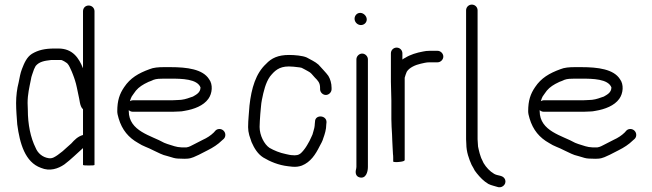

<svg xmlns="http://www.w3.org/2000/svg" viewBox="-20 -720 2836 835"><path d="M391 -103 341 -75V-6C341 0.4 391 1.5 391 -3ZM391 -6V-671C391 -685.3 379.7 -696 365.5 -696C351.3 -696 341 -685.3 341 -671V-423C323.3 -467.3 296.3 -509 234 -509H217C175.3 -509 146.2 -502.3 119 -486C96.2 -471.7 85.2 -445.1 75.5 -420C68.4 -401.8 65.4 -383 61 -361C54.1 -335.5 50 -302.5 50 -272C50 -240.4 52.9 -209.4 55 -179C66 -96.3 88.8 -14.7 158 10C196.3 26.4 233.1 13.6 260 -5C289.1 -26.8 314.5 -52.8 341 -76V-3C341 1.3 391 0.7 391 -6ZM341 -245V-133C318 -126.4 304.1 -111.7 290 -96L272 -80C260.5 -68.5 244.4 -55.3 231 -46C220.1 -38.7 207.9 -29.4 192 -32C164.7 -35.9 144.1 -54.2 135 -77C113.2 -120.6 101 -177.9 101 -243C100.3 -253 100 -262.7 100 -272C100 -309.6 107.8 -341 114 -372C116.2 -389.9 123.6 -403.8 128 -419L135 -433C150.5 -451.6 172.4 -455.7 202 -459H247C253.2 -457.4 269.2 -447.8 272 -445C281.7 -435.3 285.4 -422.1 292 -409C296.2 -400.5 298.1 -392 302 -383L306 -371C312.5 -351.6 316.3 -328.2 321 -307C326.6 -287.6 326.4 -256.7 341 -245Z M545 -280 549 -292C550.3 -296.7 554.3 -303.3 561 -312C574.4 -332.9 587.7 -343.4 608 -355L626 -364C634 -366.7 641.3 -369.7 648 -373C660 -377.5 676.5 -378 693 -378H721C772.2 -378 837.3 -376.7 852 -340C852 -316.8 832.5 -308.1 819 -300L807 -296C791.4 -290.2 773.9 -285 753 -285C745.7 -284.3 738.3 -284 731 -284H558C554 -284 549.7 -282.7 545 -280ZM934.5 -159C927.5 -159 921.7 -156.7 917 -152L910 -144C897.1 -131.1 879.8 -119.9 862 -112L823 -92C812.5 -86.8 803.4 -80.8 791 -79H770C755.1 -80.2 750.5 -80.7 739 -84L723 -89C714 -91.3 701.7 -95.9 694 -99C638.8 -130.6 540 -148.7 540 -237V-241C545.3 -236.3 551.3 -234 558 -234H731C739 -234 747.3 -234.3 756 -235C765.3 -235 774.3 -236 783 -238C824.5 -244.9 865 -260.6 886 -290C903.5 -313.8 906.9 -352.9 889 -376C861.7 -419 794 -428 721 -428H693C669.5 -428 647.3 -426.4 630 -419C582 -401.5 546.5 -380.8 520 -341C500 -311.7 490 -282.9 490 -236C490 -228 492 -217.7 496 -205C510.8 -154.7 539.5 -121.1 581 -98C602.2 -83.8 622.3 -79.2 647 -66C672 -54.9 682.6 -46.9 709 -41L726 -36C739.7 -31.4 748.5 -30 767 -30C777 -29.3 786.3 -29.3 795 -30C814.8 -31.2 830.3 -40.5 845 -47L884 -67C906.4 -78.2 928.1 -92.1 945 -109L953 -116C957.7 -120.7 960 -126.5 960 -133.5C960 -147.4 948.4 -159 934.5 -159Z M1422 -332V-338C1422 -358.1 1415.9 -377.1 1408 -390C1400 -402 1373.9 -428.6 1365 -439C1350.3 -452.1 1331.4 -460.1 1314 -470C1296.5 -478 1261.1 -481 1237 -481C1189.7 -481 1160.6 -467.4 1137 -442C1092.8 -401.2 1073.4 -337 1065 -261C1063.2 -230.3 1059 -199.3 1059 -167C1059 -155.7 1060.7 -144 1064 -132L1074 -102C1086.2 -74 1101.4 -50 1125 -35C1154.3 -17.4 1191 -1.7 1233 3L1251 5C1267.3 6.6 1280.5 4.5 1293 0C1330.7 -15.1 1352.1 -48.1 1370 -84L1379 -101C1382.3 -107.7 1384.7 -113.7 1386 -119C1392.1 -135.4 1399 -156.9 1399 -179L1400 -189C1400 -220 1350 -222.7 1350 -191L1349 -181C1349 -171.3 1345.6 -155.4 1343 -149L1339 -135C1337.7 -131.7 1336 -128 1334 -124L1326 -107C1319.6 -95.4 1312.1 -81.7 1304.5 -72C1295.8 -60.9 1285 -45 1266 -45C1262.7 -44.3 1259 -44.3 1255 -45C1242.4 -45 1234.5 -47.7 1223 -50C1196.8 -55.2 1172 -65.5 1152 -77C1129.4 -92.1 1109 -131 1109 -168C1109 -176.7 1109.3 -185.3 1110 -194L1112 -224C1114.6 -244.7 1114.9 -267 1119 -286C1126.6 -324.1 1135.3 -360.3 1154 -387C1173.4 -411.3 1192.9 -431 1236 -431C1242.7 -431 1249.3 -430.7 1256 -430C1265.2 -428.3 1283.7 -427.8 1292 -425C1302.3 -419.1 1309.6 -416.5 1320 -410C1333.2 -403.4 1336 -397 1349 -383C1362.4 -369.6 1372 -360.2 1372 -338V-332C1372 -318.8 1383.8 -307 1397 -307C1410.2 -307 1422 -318.8 1422 -332Z M1530 -462V6C1530 8.7 1529.7 11.3 1529 14C1523.9 31.7 1527.5 47.4 1544 51.5C1570.8 58.2 1580 29 1580 6V-462C1580 -475.2 1568.2 -487 1555 -487C1541.8 -487 1530 -475.2 1530 -462ZM1522 -638.5C1522 -623.8 1534.7 -611 1549.5 -611C1563.4 -611 1575 -621.6 1575 -635.5C1575 -650.6 1560.8 -664 1546.5 -664C1532.6 -664 1522 -652.4 1522 -638.5Z M1680 -488V-365C1680 -339.1 1682 -310 1682 -283V-202C1682 -192 1682.3 -181 1683 -169L1685 -135C1685.7 -125 1686 -116 1686 -108C1686 -93.3 1689 -61.8 1689 -50C1689.7 -46 1690 -40.7 1690 -34V-18C1690 -16 1694.2 -15 1702.5 -15C1711.5 -15 1740 -16.9 1740 -24V-382C1742 -389.9 1746 -401 1749 -408C1759.7 -425.8 1786.4 -437.8 1810 -443C1821.5 -445.3 1832.9 -449 1848 -449H1883C1896.2 -449 1908 -460.8 1908 -474C1908 -487.2 1896.2 -499 1883 -499H1848C1838 -499 1828.7 -498 1820 -496C1791.8 -490.9 1763.6 -482.1 1743 -469C1738.3 -467 1734 -464.3 1730 -461V-488C1730 -502.1 1718.7 -513 1705 -513C1691.3 -513 1680 -502.1 1680 -488Z M2007 -675V-114C2007 -107.3 2007.3 -100.7 2008 -94C2008 -59.7 2019.7 -28.3 2031 -3L2039 11C2041.7 17.7 2046.3 25 2053 33C2068.8 52.4 2082.7 67.2 2104 80C2118.3 87.1 2131.5 88.8 2147 94C2168.7 98.3 2186.7 75 2174 56C2164.2 41.3 2144.1 45.1 2129 36C2110.6 25.5 2094.4 8 2083 -11L2076 -26C2071.4 -33.6 2069.5 -43.6 2066 -53L2062 -69C2059.4 -78 2058 -86.7 2058 -98C2057.3 -102.7 2057 -108 2057 -114V-675C2057 -689.1 2045.7 -700 2032 -700C2018.3 -700 2007 -689.1 2007 -675Z M2332 -280 2336 -292C2337.3 -296.7 2341.3 -303.3 2348 -312C2361.4 -332.9 2374.7 -343.4 2395 -355L2413 -364C2421 -366.7 2428.3 -369.7 2435 -373C2447 -377.5 2463.5 -378 2480 -378H2508C2559.2 -378 2624.3 -376.7 2639 -340C2639 -316.8 2619.5 -308.1 2606 -300L2594 -296C2578.4 -290.2 2560.9 -285 2540 -285C2532.7 -284.3 2525.3 -284 2518 -284H2345C2341 -284 2336.7 -282.7 2332 -280ZM2721.5 -159C2714.5 -159 2708.7 -156.7 2704 -152L2697 -144C2684.1 -131.1 2666.8 -119.9 2649 -112L2610 -92C2599.5 -86.8 2590.4 -80.8 2578 -79H2557C2542.1 -80.2 2537.5 -80.7 2526 -84L2510 -89C2501 -91.3 2488.7 -95.9 2481 -99C2425.8 -130.6 2327 -148.7 2327 -237V-241C2332.3 -236.3 2338.3 -234 2345 -234H2518C2526 -234 2534.3 -234.3 2543 -235C2552.3 -235 2561.3 -236 2570 -238C2611.5 -244.9 2652 -260.6 2673 -290C2690.5 -313.8 2693.9 -352.9 2676 -376C2648.7 -419 2581 -428 2508 -428H2480C2456.5 -428 2434.3 -426.4 2417 -419C2369 -401.5 2333.5 -380.8 2307 -341C2287 -311.7 2277 -282.9 2277 -236C2277 -228 2279 -217.7 2283 -205C2297.8 -154.7 2326.5 -121.1 2368 -98C2389.2 -83.8 2409.3 -79.2 2434 -66C2459 -54.9 2469.6 -46.9 2496 -41L2513 -36C2526.7 -31.4 2535.5 -30 2554 -30C2564 -29.3 2573.3 -29.3 2582 -30C2601.8 -31.2 2617.3 -40.5 2632 -47L2671 -67C2693.4 -78.2 2715.1 -92.1 2732 -109L2740 -116C2744.7 -120.7 2747 -126.5 2747 -133.5C2747 -147.4 2735.4 -159 2721.5 -159Z"/></svg>

Font: HoneyBee
Style: Book
Weight: 300
Foundry: Cannot Into Space Fonts
Version: Version 0.89